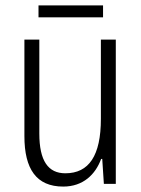

<svg xmlns="http://www.w3.org/2000/svg" viewBox="-20 -678 521 708"><path d="M360 -658H122V-614H360ZM407 -532H352V-240C352 -104 308 -39 221 -39C158 -39 125 -84 125 -186V-532H70V-176C70 -55 114 10 213 10C287 10 332 -35 353 -92H357L363 0H407Z"/></svg>

Font: Noto Sans Hebrew Condensed Light
Style: Regular
Weight: 300
Width: 3
Designer: Monotype Design Team
Foundry: Monotype Imaging Inc.
Version: Version 2.004